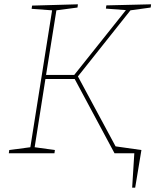

<svg xmlns="http://www.w3.org/2000/svg" viewBox="-20 -712 724 892"><path d="M680 -677 586 -664 342 -357 517 -32 637 -15 608 160H594L604 0H512L327 -345H191L141 -28L235 -15L233 0H21L23 -15L121 -28L222 -664L127 -671L129 -686L342 -692L340 -677L242 -664L194 -364H325L565 -665L472 -672L474 -687L682 -692Z"/></svg>

Font: Bitter Pro Thin
Style: Italic
Weight: 250
Italic angle: -9°
Designer: Sol Matas, and Bitter project Authors
Foundry: Sol Matas
Version: Version 1.010